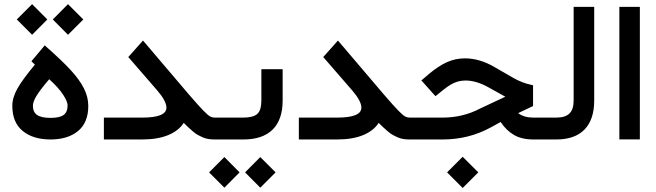

<svg xmlns="http://www.w3.org/2000/svg" viewBox="-20 -685 3223 943"><path d="M239.3 -589.4 314 -664.6 389.2 -589.4 314 -514.2ZM62.5 -589.4 137.7 -664.6 212.4 -589.4 137.7 -514.2ZM141.6 -165.5Q141.6 -134.3 162.6 -120.1Q183.6 -106 228.5 -106Q272.9 -106 292.5 -120.4Q312 -134.8 312 -167.5Q312 -186.5 289.6 -220.7Q267.1 -254.9 221.7 -295.9Q176.8 -243.2 159.2 -214.1Q141.6 -185.1 141.6 -165.5ZM228 0Q142.6 0 91.6 -41.7Q40.5 -83.5 40.5 -165Q40.5 -205.6 65.2 -249.5Q89.8 -293.5 151.4 -367.7L140.6 -377.9L134.3 -384.3L140.1 -391.1L193.4 -454.6L199.7 -462.4L207 -455.6Q285.2 -386.7 328.1 -339.8Q371.1 -293 392.3 -250.7Q413.6 -208.5 413.6 -164.6Q413.6 -83 363.3 -41.5Q313 0 228 0Z M1041.5 0H1033.7Q1017.1 0 1002.7 -2.4Q988.3 -4.9 974.9 -10.7Q961.4 -16.6 950.7 -22.7Q939.9 -28.8 927.2 -39.8Q914.6 -50.8 905.5 -59.1Q896.5 -67.4 882.3 -81.5Q857.9 -43 806.2 -21.5Q754.4 0 677.7 0H500H490.2V-9.8V-97.7V-107.4H500H678.2Q797.4 -107.4 797.4 -156.2Q797.4 -188.5 752.4 -240.7L615.7 -398.4L609.9 -404.8L615.7 -411.1L674.8 -477.5L682.1 -485.8L689.5 -477.5L907.2 -221.7Q955.6 -165.5 978.3 -142.3Q1001 -119.1 1011.7 -113.3Q1022.5 -107.4 1037.1 -107.4H1041.5Q1053.7 -107.4 1053.7 -57.1V-51.8Q1053.7 0 1041.5 0Z M1183.6 161.6 1258.3 86.4 1333.5 161.6 1258.3 236.8ZM1006.8 161.6 1082 86.4 1156.7 161.6 1082 236.8ZM1036.1 -107.4H1174.8Q1223.1 -107.4 1243.4 -125.2Q1263.7 -143.1 1263.7 -191.9V-335.4V-345.2H1273.4H1358.4H1368.2V-335.4V-191.4Q1368.2 -97.2 1319.1 -48.6Q1270 0 1175.3 0H1036.1Q1023.9 0 1023.9 -51.8V-57.1Q1023.9 -107.4 1036.1 -107.4Z M1999 0H1991.2Q1974.6 0 1960.2 -2.4Q1945.8 -4.9 1932.4 -10.7Q1918.9 -16.6 1908.2 -22.7Q1897.5 -28.8 1884.8 -39.8Q1872.1 -50.8 1863 -59.1Q1854 -67.4 1839.8 -81.5Q1815.4 -43 1763.7 -21.5Q1711.9 0 1635.3 0H1457.5H1447.8V-9.8V-97.7V-107.4H1457.5H1635.7Q1754.9 -107.4 1754.9 -156.2Q1754.9 -188.5 1710 -240.7L1573.2 -398.4L1567.4 -404.8L1573.2 -411.1L1632.3 -477.5L1639.6 -485.8L1647 -477.5L1864.7 -221.7Q1913.1 -165.5 1935.8 -142.3Q1958.5 -119.1 1969.2 -113.3Q1980 -107.4 1994.6 -107.4H1999Q2011.2 -107.4 2011.2 -57.1V-51.8Q2011.2 0 1999 0Z M2175.8 161.6 2252.4 85 2329.1 161.6 2252.4 238.3ZM2657.7 0H2600.1Q2542 0 2503.9 -22.5Q2465.8 -44.9 2439 -85.9L2389.2 -58.6Q2281.7 0 2153.8 0H1994.1Q1981.9 0 1981.9 -51.8V-57.1Q1981.9 -107.4 1994.1 -107.4H2152.8Q2253.4 -107.4 2336.9 -151.4L2461.9 -210L2379.4 -255.9Q2318.8 -289.6 2266.6 -289.6Q2246.6 -289.6 2229.2 -284.7Q2211.9 -279.8 2196 -270.8Q2180.2 -261.7 2160.2 -246.1L2126 -218.3L2118.7 -212.9L2112.3 -219.7L2056.2 -282.7L2049.3 -290L2057.1 -296.4L2086.9 -321.8Q2133.3 -360.8 2175 -379.6Q2216.8 -398.4 2263.7 -398.4Q2335 -398.4 2408.2 -356L2500.5 -302.7Q2544.9 -277.3 2590.3 -268.1L2598.1 -266.1V-258.3V-170.4V-164.1L2592.8 -161.6L2524.9 -129.4Q2553.7 -107.4 2598.6 -107.4H2657.7Q2669.9 -107.4 2669.9 -57.1V-51.8Q2669.9 0 2657.7 0Z M2652.8 -107.4H2712.4Q2756.3 -107.4 2776.9 -127.7Q2797.4 -147.9 2797.4 -190.9V-641.6V-651.4H2807.1H2888.7H2898.4V-641.6V-191.4Q2898.4 -98.1 2851.1 -49.1Q2803.7 0 2711.9 0H2652.8Q2640.6 0 2640.6 -51.8V-57.1Q2640.6 -107.4 2652.8 -107.4Z M3031.7 -651.4H3112.8H3122.6V-641.6V-10.3V-0.5H3112.8H3031.7H3022V-10.3V-641.6V-651.4Z"/></svg>

Font: Shabnam Medium WOL
Style: Medium-WOL
Weight: 500
Foundry: DejaVu fonts team - Redesigned by Saber Rastikerdar - Based on Vazir font
Version: Version 5.0.0